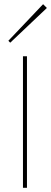

<svg xmlns="http://www.w3.org/2000/svg" viewBox="-20 -898 244 918"><path d="M108.9 -628.9V0H89.8V-628.9ZM186 -877.9 204.1 -859.9 28.8 -693.8 20 -703.1Z"/></svg>

Font: Sinkin Sans 100 Thin
Style: Regular
Weight: 100
Designer: Keith Bates
Foundry: K-Type
Version: Sinkin Sans (version 1.0)  by Keith Bates   •   © 2014   www